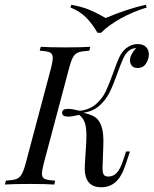

<svg xmlns="http://www.w3.org/2000/svg" viewBox="-47 -765 637 796"><path d="M570.2 -538.7Q570.2 -521 558.5 -502Q546.8 -483.1 523.4 -483.1Q507.3 -483.1 499.6 -492.3Q491.9 -501.6 491.9 -515.3Q491.9 -526.6 499.2 -540.7Q506.5 -554.8 517.7 -565.3H515.3Q499.2 -564.5 486.3 -554Q472.6 -541.9 463.3 -521.4Q454 -500.8 439.5 -460.5Q422.6 -412.9 407.3 -381.9Q391.9 -350.8 365.3 -327Q338.7 -303.2 298.4 -297.6Q328.2 -291.1 346 -280.2Q363.7 -269.4 373.4 -242.3Q383.1 -215.3 381.5 -165.3L378.2 -74.2Q377.4 -53.2 381.9 -43.1Q386.3 -33.1 402.4 -33.1Q422.6 -33.1 436.7 -48Q450.8 -62.9 462.1 -96L475.8 -137.1H491.9L471 -75Q455.6 -30.6 431.5 -9.7Q407.3 11.3 372.6 11.3Q298.4 11.3 304.8 -82.3L310.5 -173.4Q311.3 -183.9 311.3 -202.4Q311.3 -239.5 304 -258.1Q296.8 -276.6 281.5 -288.7Q251.6 -281.5 235.5 -281.5Q210.5 -281.5 210.5 -297.6Q210.5 -313.7 234.7 -313.7Q252.4 -313.7 283.9 -305.6Q325 -310.5 351.2 -333.5Q377.4 -356.5 391.5 -386.3Q405.6 -416.1 422.6 -463.7Q437.1 -505.6 447.6 -527.8Q458.1 -550 474.2 -563.7Q497.6 -582.3 522.6 -582.3Q546.8 -582.3 558.5 -570.2Q570.2 -558.1 570.2 -538.7ZM126.6 -46Q126.6 -29 138.3 -23.4Q150 -17.7 181.5 -16.1L178.2 0Q141.1 -2.4 75.8 -2.4Q8.1 -2.4 -26.6 0L-22.6 -16.1Q5.6 -17.7 19.8 -22.6Q33.9 -27.4 42.3 -41.5Q50.8 -55.6 58.9 -85.5L165.3 -485.5Q171.8 -512.9 171.8 -524.2Q171.8 -541.9 160.1 -547.6Q148.4 -553.2 117.7 -554.8L121.8 -571Q154.8 -568.5 224.2 -568.5Q288.7 -568.5 327.4 -571L323.4 -554.8Q293.5 -553.2 279.4 -548.4Q265.3 -543.5 256.9 -529.8Q248.4 -516.1 240.3 -485.5L133.9 -85.5Q126.6 -54.8 126.6 -46ZM557.3 -745.2 561.3 -733.9Q503.2 -716.1 453.2 -688.3Q403.2 -660.5 371.8 -629H357.3Q334.7 -667.7 309.3 -693.1Q283.9 -718.5 245.2 -733.9L248.4 -745.2Q291.9 -737.1 319 -726.2Q346 -715.3 365.3 -704.4Q384.7 -693.5 391.1 -690.3Q480.6 -728.2 557.3 -745.2Z"/></svg>

Font: Playfair Display SC
Style: Italic
Weight: 400
Italic angle: -14°
Designer: Claus Eggers Sørensen
Foundry: Claus Eggers Sørensen
Version: Version 1.202; ttfautohint (v1.6)